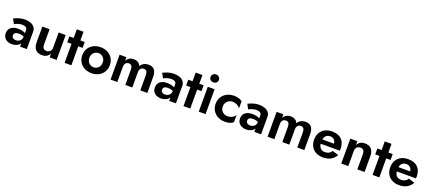

<svg xmlns="http://www.w3.org/2000/svg" viewBox="81 -2019 7463 3337"><g transform="rotate(20 3812.5 -350.5)"><path d="M106 -330 58 -418Q94 -436 146 -454Q198 -472 262 -472Q321 -472 366.5 -455Q412 -438 438.5 -405Q465 -372 465 -326V0H340V-63Q319 -27 276.5 -8.5Q234 10 188 10Q144 10 107 -7Q70 -24 48 -56.5Q26 -89 26 -136Q26 -203 73 -242Q120 -281 206 -281Q250 -281 284 -271.5Q318 -262 340 -250V-299Q340 -337 315 -354Q290 -371 248 -371Q216 -371 187 -363.5Q158 -356 136.5 -346.5Q115 -337 106 -330ZM156 -143Q156 -112 177.5 -95.5Q199 -79 232 -79Q276 -79 308 -106.5Q340 -134 340 -184Q296 -205 242 -205Q197 -205 176.5 -188.5Q156 -172 156 -143Z M719 -180Q719 -135 737 -110.5Q755 -86 795 -86Q837 -86 862 -111Q887 -136 887 -180V-460H1016V0H887V-70Q865 -31 831 -10.5Q797 10 748 10Q666 10 625.5 -37Q585 -84 585 -166V-460H719Z M1085 -460H1164V-620H1289V-460H1369V-351H1289V0H1164V-351H1085Z M1407 -230Q1407 -302 1440.5 -356Q1474 -410 1531.5 -440Q1589 -470 1662 -470Q1735 -470 1792.5 -440Q1850 -410 1883.5 -356Q1917 -302 1917 -230Q1917 -158 1883.5 -104Q1850 -50 1792.5 -20Q1735 10 1662 10Q1589 10 1531.5 -20Q1474 -50 1440.5 -104Q1407 -158 1407 -230ZM1539 -230Q1539 -171 1575 -135Q1611 -99 1662 -99Q1713 -99 1749 -135Q1785 -171 1785 -230Q1785 -289 1749 -325Q1713 -361 1662 -361Q1611 -361 1575 -325Q1539 -289 1539 -230Z M2694 -294V0H2564V-280Q2564 -374 2496 -374Q2460 -374 2438 -350Q2416 -326 2416 -280V0H2287V-280Q2287 -374 2219 -374Q2183 -374 2161 -350Q2139 -326 2139 -280V0H2014V-460H2139V-392Q2159 -430 2192 -450Q2225 -470 2271 -470Q2373 -470 2403 -391Q2454 -470 2548 -470Q2625 -470 2659.5 -424Q2694 -378 2694 -294Z M2864 -330 2816 -418Q2852 -436 2904 -454Q2956 -472 3020 -472Q3079 -472 3124.5 -455Q3170 -438 3196.5 -405Q3223 -372 3223 -326V0H3098V-63Q3077 -27 3034.5 -8.5Q2992 10 2946 10Q2902 10 2865 -7Q2828 -24 2806 -56.5Q2784 -89 2784 -136Q2784 -203 2831 -242Q2878 -281 2964 -281Q3008 -281 3042 -271.5Q3076 -262 3098 -250V-299Q3098 -337 3073 -354Q3048 -371 3006 -371Q2974 -371 2945 -363.5Q2916 -356 2894.5 -346.5Q2873 -337 2864 -330ZM2914 -143Q2914 -112 2935.5 -95.5Q2957 -79 2990 -79Q3034 -79 3066 -106.5Q3098 -134 3098 -184Q3054 -205 3000 -205Q2955 -205 2934.5 -188.5Q2914 -172 2914 -143Z M3284 -460H3363V-620H3488V-460H3568V-351H3488V0H3363V-351H3284Z M3631 -638Q3631 -670 3653.5 -690.5Q3676 -711 3709 -711Q3741 -711 3763.5 -690.5Q3786 -670 3786 -638Q3786 -606 3763.5 -585.5Q3741 -565 3709 -565Q3676 -565 3653.5 -585.5Q3631 -606 3631 -638ZM3645 -460H3771V0H3645Z M4006 -230Q4006 -169 4045 -132.5Q4084 -96 4140 -96Q4186 -96 4225 -116Q4264 -136 4283 -170V-37Q4259 -15 4220.5 -2.5Q4182 10 4131 10Q4057 10 3999 -20Q3941 -50 3907.5 -104Q3874 -158 3874 -230Q3874 -302 3907.5 -356Q3941 -410 3999 -440Q4057 -470 4131 -470Q4182 -470 4220.5 -457Q4259 -444 4283 -424V-291Q4264 -324 4223.5 -344Q4183 -364 4140 -364Q4102 -364 4072 -346.5Q4042 -329 4024 -298.5Q4006 -268 4006 -230Z M4439 -330 4391 -418Q4427 -436 4479 -454Q4531 -472 4595 -472Q4654 -472 4699.5 -455Q4745 -438 4771.5 -405Q4798 -372 4798 -326V0H4673V-63Q4652 -27 4609.5 -8.5Q4567 10 4521 10Q4477 10 4440 -7Q4403 -24 4381 -56.5Q4359 -89 4359 -136Q4359 -203 4406 -242Q4453 -281 4539 -281Q4583 -281 4617 -271.5Q4651 -262 4673 -250V-299Q4673 -337 4648 -354Q4623 -371 4581 -371Q4549 -371 4520 -363.5Q4491 -356 4469.5 -346.5Q4448 -337 4439 -330ZM4489 -143Q4489 -112 4510.5 -95.5Q4532 -79 4565 -79Q4609 -79 4641 -106.5Q4673 -134 4673 -184Q4629 -205 4575 -205Q4530 -205 4509.5 -188.5Q4489 -172 4489 -143Z M5598 -294V0H5468V-280Q5468 -374 5400 -374Q5364 -374 5342 -350Q5320 -326 5320 -280V0H5191V-280Q5191 -374 5123 -374Q5087 -374 5065 -350Q5043 -326 5043 -280V0H4918V-460H5043V-392Q5063 -430 5096 -450Q5129 -470 5175 -470Q5277 -470 5307 -391Q5358 -470 5452 -470Q5529 -470 5563.5 -424Q5598 -378 5598 -294Z M5943 10Q5867 10 5811.5 -19.5Q5756 -49 5725.5 -103Q5695 -157 5695 -230Q5695 -303 5725.5 -357Q5756 -411 5812 -440.5Q5868 -470 5944 -470Q6058 -470 6120.5 -408.5Q6183 -347 6183 -236Q6183 -213 6181 -201H5827Q5833 -147 5863.5 -118Q5894 -89 5944 -89Q6029 -89 6068 -155L6181 -120Q6108 10 5943 10ZM5942 -379Q5848 -379 5829 -281H6044Q6040 -326 6013 -352.5Q5986 -379 5942 -379Z M6578 -280Q6578 -326 6560 -350Q6542 -374 6502 -374Q6461 -374 6436 -349Q6411 -324 6411 -280V0H6281V-460H6411V-390Q6432 -429 6466.5 -449.5Q6501 -470 6550 -470Q6631 -470 6671.5 -423.5Q6712 -377 6712 -294V0H6578Z M6781 -460H6860V-620H6985V-460H7065V-351H6985V0H6860V-351H6781Z M7351 10Q7275 10 7219.5 -19.5Q7164 -49 7133.5 -103Q7103 -157 7103 -230Q7103 -303 7133.5 -357Q7164 -411 7220 -440.5Q7276 -470 7352 -470Q7466 -470 7528.5 -408.5Q7591 -347 7591 -236Q7591 -213 7589 -201H7235Q7241 -147 7271.5 -118Q7302 -89 7352 -89Q7437 -89 7476 -155L7589 -120Q7516 10 7351 10ZM7350 -379Q7256 -379 7237 -281H7452Q7448 -326 7421 -352.5Q7394 -379 7350 -379Z"/></g></svg>

Font: Jost* Semi
Style: Regular
Weight: 600
Version: Version 3.7